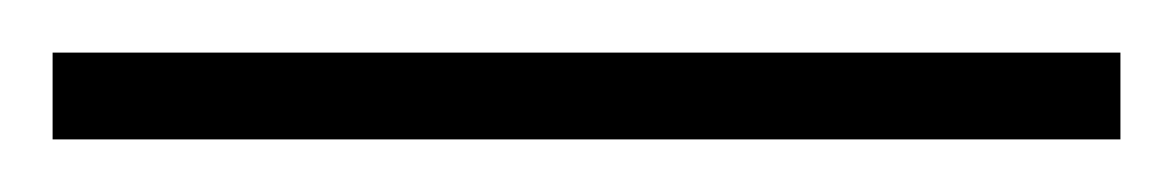

<svg xmlns="http://www.w3.org/2000/svg" viewBox="-22 71 446 73"><path d="M404 124V91H-2V124Z"/></svg>

Font: Noto Sans Cherokee ExtraLight
Style: Regular
Weight: 200
Designer: Monotype Design Team
Foundry: Monotype Imaging Inc.
Version: Version 2.001